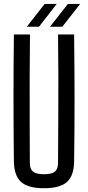

<svg xmlns="http://www.w3.org/2000/svg" viewBox="-20 -981 462 1008"><path d="M211.1 7.2Q127.1 7.2 90.6 -25.8Q54 -58.8 52.9 -133.8Q50.9 -301.5 50.9 -466.9Q50.9 -632.4 52.9 -800H137.4Q136.2 -688.4 135.7 -575.9Q135.3 -463.4 135.8 -351Q136.4 -238.5 136.6 -126.5Q136.6 -93.9 153.4 -80.1Q170.3 -66.3 211.1 -66.3Q251.9 -66.3 268.3 -80.1Q284.7 -93.9 284.7 -126.5Q285.3 -238.5 285.9 -351Q286.4 -463.4 286.4 -575.9Q286.3 -688.4 284.7 -800H369.1Q371.2 -632.4 371.4 -466.9Q371.6 -301.5 369.1 -133.8Q368.4 -58.8 331.7 -25.8Q295 7.2 211.1 7.2ZM120.7 -840.6 214.5 -960.5H277.9L184.6 -840.6ZM242.5 -840.6 336.6 -960.5H400.9L307.1 -840.6Z"/></svg>

Font: Big Shoulders Text SC Thin
Style: Regular
Weight: 100
Designer: Patric King
Foundry: XO Type Co
Version: Version 2.002